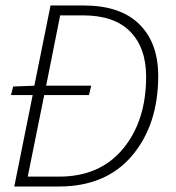

<svg xmlns="http://www.w3.org/2000/svg" viewBox="-20 -679 640 699"><path d="M32 0 99 -333H20L28 -364L105 -367L164 -659H285Q418 -659 487 -591Q556 -523 556 -403Q556 -225 461 -112.5Q366 0 194 0ZM81 -36H195Q344 -36 428 -137.5Q512 -239 512 -400Q512 -505 454 -564Q396 -623 283 -623H199L148 -367H312L304 -333H141Z"/></svg>

Font: TypoPRO Source Code Pro
Style: Italic
Weight: 300
Italic angle: -11°
Monospace: yes
Designer: Paul D. Hunt, Teo Tuominen
Foundry: Adobe Systems Incorporated
Version: Version 1.030;PS 1.0;hotconv 1.0.84;makeotf.lib2.5.63406